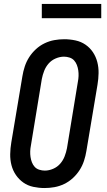

<svg xmlns="http://www.w3.org/2000/svg" viewBox="-20 -941 540 969"><path d="M205 8Q176 8 148 2Q120 -4 98 -19.5Q76 -35 60.5 -57.5Q45 -80 38 -107Q31 -134 31.5 -163Q32 -192 37 -222L93 -556Q97 -581 105 -605.5Q113 -630 127 -652Q141 -674 161 -692.5Q181 -711 205 -722.5Q229 -734 254 -738.5Q279 -743 304 -743Q333 -743 361 -737Q389 -731 411.5 -715.5Q434 -700 449 -677.5Q464 -655 471 -628Q478 -601 477.5 -572Q477 -543 472 -513L416 -179Q412 -154 404 -129.5Q396 -105 382 -83Q368 -61 348 -42.5Q328 -24 304 -12.5Q280 -1 255 3.5Q230 8 205 8ZM206 -80Q227 -80 248 -89Q269 -98 283.5 -114.5Q298 -131 306 -151.5Q314 -172 318 -193L373 -528Q376 -543 376.5 -557.5Q377 -572 375 -586Q373 -600 368 -613Q363 -626 354 -636Q345 -646 331 -650.5Q317 -655 303 -655Q282 -655 261 -646Q240 -637 225.5 -620.5Q211 -604 203 -583.5Q195 -563 191 -542L136 -207Q133 -192 132.5 -177.5Q132 -163 134 -149Q136 -135 141 -122Q146 -109 155 -99Q164 -89 178 -84.5Q192 -80 206 -80ZM191 -849V-921H491V-849Z"/></svg>

Font: Iosevka Curly Slab Semibold
Style: Italic
Weight: 600
Italic angle: -9°
Monospace: yes
Designer: Belleve Invis
Foundry: Belleve Invis
Version: Version 22.1.2; ttfautohint (v1.8.4)